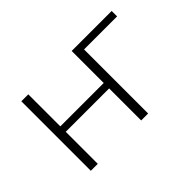

<svg xmlns="http://www.w3.org/2000/svg" viewBox="-79 -606 801 801"><g transform="rotate(-45 321.5 -205.0)"><path d="M619 -378H424V0H383V-189H127V0H86V-410H127V-221H383V-410H619Z"/></g></svg>

Font: Ysabeau Light
Style: Regular
Weight: 300
Designer: Christian Thalmann (Catharsis Fonts)
Version: Version 0.003